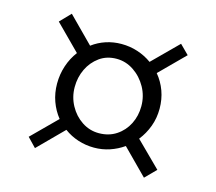

<svg xmlns="http://www.w3.org/2000/svg" viewBox="-86 -768 880 782"><g transform="rotate(15 354.0 -377.5)"><path d="M188 -235.5Q165.5 -263.5 153 -298.2Q140.5 -333 140.5 -372.5Q140.5 -412 152.5 -448Q164.5 -484 186.5 -513L82 -618L125 -662.5L230.5 -556Q256.5 -575.5 287.8 -585.8Q319 -596 353 -596Q389 -596 421.8 -585.2Q454.5 -574.5 481.5 -555L586.5 -659.5L624.5 -621.5L521.5 -518.5Q545 -490.5 557.8 -455.5Q570.5 -420.5 570.5 -381Q570.5 -341.5 557.5 -306.2Q544.5 -271 521.5 -242L626 -138.5L581.5 -93.5L477 -199Q450 -180 418.5 -169.5Q387 -159 353 -159Q318 -159 285.5 -169.5Q253 -180 226 -200L121.5 -95L85 -133ZM356.5 -221Q398.5 -221 430 -241.8Q461.5 -262.5 478.8 -296.8Q496 -331 496 -372Q496 -414.5 475.8 -451Q455.5 -487.5 422 -510Q388.5 -532.5 349.5 -532.5Q308 -532.5 277.5 -510.5Q247 -488.5 230.2 -453.5Q213.5 -418.5 213.5 -377.5Q213.5 -335.5 233 -299.8Q252.5 -264 285 -242.5Q317.5 -221 356.5 -221Z"/></g></svg>

Font: Merriweather 96pt
Style: Regular
Weight: 400
Version: Version 2.100